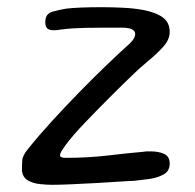

<svg xmlns="http://www.w3.org/2000/svg" viewBox="-20 -509 542 534"><path d="M125 5Q110 5 91 3Q72 1 58 -7Q44 -15 41 -33Q41 -51 42 -64Q43 -77 59 -96Q86 -130 123 -170.5Q160 -211 199.5 -251.5Q239 -292 276.5 -328Q314 -364 342 -389Q356 -403 356 -414Q356 -432 320 -432H263Q235 -432 216.5 -431.5Q198 -431 181.5 -430Q165 -429 143 -426Q139 -425 135 -425Q131 -425 127 -425Q118 -425 112 -429.5Q106 -434 106 -448Q106 -471 126 -476.5Q146 -482 164 -485Q181 -487 206.5 -488Q232 -489 262 -489Q291 -489 322 -487.5Q353 -486 380 -481Q415 -474 433.5 -460Q452 -446 452 -420Q452 -399 434 -379Q416 -359 391 -338.5Q366 -318 344 -296Q320 -273 285 -238Q250 -203 216 -167.5Q182 -132 162 -105Q155 -95 151 -88.5Q147 -82 147 -77Q147 -70 162 -70Q224 -70 279.5 -76.5Q335 -83 380 -87Q385 -88 390 -88Q395 -88 399 -88Q421 -88 436.5 -81Q452 -74 452 -54Q452 -33 434.5 -23.5Q417 -14 393.5 -11Q370 -8 352 -6Q343 -6 314.5 -4Q286 -2 249.5 0Q213 2 179 3.5Q145 5 125 5Z"/></svg>

Font: Fuzzy Bubbles
Style: Regular
Weight: 400
Designer: Robert E. Leuschke
Foundry: Robert E. Leuschke
Version: Version 1.010; ttfautohint (v1.8.3)